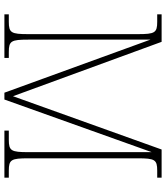

<svg xmlns="http://www.w3.org/2000/svg" viewBox="39 -793 754 872"><g transform="rotate(90 416.0 -357.0)"><path d="M45 0H243V-20H216C166 -20 160 -31 160 -108V-663L401 0H432L671 -669V-108C671 -31 665 -20 615 -20H573V0H787V-20H755C705 -20 699 -31 699 -108V-606C699 -683 705 -694 755 -694H787V-714H659L417 -39L170 -714H45V-694H79C129 -694 135 -683 135 -606V-108C135 -31 129 -20 79 -20H45Z"/></g></svg>

Font: Noto Serif Myanmar SemiCondensed Thin
Style: Regular
Weight: 100
Width: 4
Designer: Ben Mitchell and the Monotype Design Team
Foundry: Monotype Imaging Inc.
Version: Version 2.106